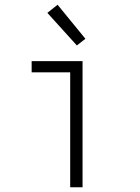

<svg xmlns="http://www.w3.org/2000/svg" viewBox="-20 -787 590 807"><path d="M275 0V-483H113V-530H327V0ZM303 -596 179 -733 222 -767 339 -624Z"/></svg>

Font: Lode Dark Term
Style: Regular
Weight: 400
Monospace: yes
Designer: Belleve Invis
Foundry: Belleve Invis
Version: Version 29.2.0